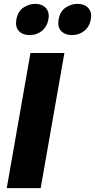

<svg xmlns="http://www.w3.org/2000/svg" viewBox="-20 -976 493 996"><path d="M314 -701H138L15 0H191ZM65 -875Q63 -861 63 -856Q63 -827 82.5 -810.5Q102 -794 134 -794Q170 -794 197 -815.5Q224 -837 231 -875Q233 -887 233 -892Q233 -922 213.5 -939Q194 -956 162 -956Q131 -956 102 -937Q73 -918 65 -875ZM284 -875Q282 -863 282 -857Q282 -827 302 -810.5Q322 -794 353 -794Q390 -794 417 -815.5Q444 -837 451 -875Q453 -887 453 -892Q453 -922 433.5 -939Q414 -956 382 -956Q350 -956 321 -937Q292 -918 284 -875Z"/></svg>

Font: Geom ExtraBold
Style: Bold Italic
Weight: 800
Italic angle: -10°
Version: Version 1.102